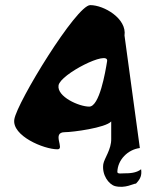

<svg xmlns="http://www.w3.org/2000/svg" viewBox="-20 -584 610 751"><path d="M36 -117C26 -53 151 0 205 0C235 0 180 -67 234 -67C264 -67 393 -84 415 -109V-41C416 0 388 35 384 58C378 100 405 137 430 144C470 154 502 134 512 134C530 115 535 102 532 78C513 93 487 94 465 94C455 94 440 97 439 89C440 41 480 1 527 -5L467 -445C477 -511 387 -564 333 -564C279 -564 46 -183 36 -117ZM209 -250C216 -294 406 -390 399 -345C392 -301 369 -167 329 -167C289 -167 202 -206 209 -250Z"/></svg>

Font: Ampere
Style: SCCndIta
Weight: 400
Version: Version 1